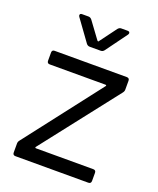

<svg xmlns="http://www.w3.org/2000/svg" viewBox="-132 -784 710 864"><g transform="rotate(20 222.5 -351.5)"><path d="M396 0H46.9Q34.2 0 34.2 -13.2V-56.2Q34.2 -64.5 40 -71.8L320.8 -435.1Q322.8 -437.5 321.8 -439.2Q320.8 -440.9 317.9 -440.9H50.8Q38.1 -440.9 38.1 -454.1V-493.2Q38.1 -505.9 50.8 -505.9H396Q409.2 -505.9 409.2 -493.2V-450.2Q409.2 -441.9 402.8 -434.1L119.1 -70.8Q117.2 -68.4 118.2 -66.7Q119.1 -64.9 122.1 -64.9H396Q409.2 -64.9 409.2 -51.8V-13.2Q409.2 0 396 0ZM245.1 -577.1H192.9Q183.1 -577.1 176.8 -585L103 -687Q100.1 -691.4 100.1 -694.8Q100.1 -703.1 110.8 -703.1H141.1Q150.4 -703.1 157.2 -694.8L215.8 -615.2Q221.2 -609.9 223.1 -615.2L282.2 -694.8Q289.1 -703.1 297.9 -703.1H328.1Q338.9 -703.1 338.9 -694.8Q338.9 -691.4 335.9 -687L261.2 -585Q254.9 -577.1 245.1 -577.1Z"/></g></svg>

Font: Barlow
Style: Regular
Weight: 400
Designer: Jeremy Tribby
Foundry: Jeremy Tribby
Version: Version 1.101